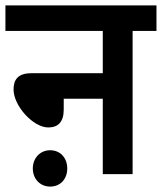

<svg xmlns="http://www.w3.org/2000/svg" viewBox="-20 -642 597 708"><path d="M0 -622V-528H359V-372H96C44 -372 30 -346 30 -312C30 -252 102 -172 158 -172C195 -172 215 -193 215 -238V-278H359V0H469V-528H557V-622ZM101 -21C101 18 128 46 165 46C203 46 228 18 228 -21C228 -59 203 -88 165 -88C128 -88 101 -59 101 -21Z"/></svg>

Font: Noto Sans Devanagari UI SemiCondensed SemiBold
Style: Regular
Weight: 600
Width: 4
Designer: Jelle Bosma - Monotype Design Team
Foundry: Monotype Imaging Inc.
Version: Version 2.004